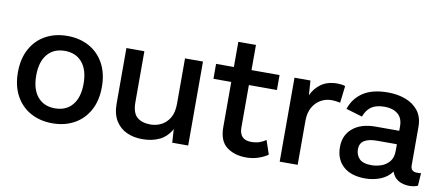

<svg xmlns="http://www.w3.org/2000/svg" viewBox="-62 -883 2598 1126"><g transform="rotate(10 1237.5 -320.0)"><path d="M287 -510Q360 -510 416.5 -479Q473 -448 505 -389.5Q537 -331 537 -250Q537 -169 505 -110.5Q473 -52 416.5 -21Q360 10 287 10Q214 10 157.5 -21Q101 -52 69 -110.5Q37 -169 37 -250Q37 -331 69 -389.5Q101 -448 157.5 -479Q214 -510 287 -510ZM287 -421Q221 -421 183.5 -376.5Q146 -332 146 -250Q146 -168 183.5 -123.5Q221 -79 287 -79Q353 -79 390.5 -123.5Q428 -168 428 -250Q428 -332 390.5 -376.5Q353 -421 287 -421Z M822 10Q772 10 730.5 -8.5Q689 -27 664 -67Q639 -107 639 -170V-500H746V-198Q746 -133 775 -108Q804 -83 856 -83Q890 -83 920 -98.5Q950 -114 969 -146Q988 -178 988 -230V-500H1095V0H1000L995 -80Q969 -33 925.5 -11.5Q882 10 822 10Z M1542 -112 1570 -29Q1545 -12 1512 -1Q1479 10 1441 10Q1371 10 1325 -25Q1279 -60 1279 -142V-411H1173V-500H1279V-650H1384V-500H1551V-411H1384V-158Q1384 -85 1455 -85Q1482 -85 1503 -92Q1524 -99 1542 -112Z M1640 0V-500H1735L1741 -413Q1760 -456 1798 -483Q1836 -510 1894 -510Q1905 -510 1918 -508.5Q1931 -507 1941 -503L1929 -402Q1918 -404 1906 -406Q1894 -408 1875 -408Q1843 -408 1813.5 -391.5Q1784 -375 1765.5 -342.5Q1747 -310 1747 -261V0Z M2299 -327Q2299 -376 2269 -400Q2239 -424 2192 -424Q2141 -424 2112.5 -404.5Q2084 -385 2069 -344L1972 -373Q1993 -437 2048 -473.5Q2103 -510 2196 -510Q2254 -510 2301.5 -492Q2349 -474 2377.5 -437Q2406 -400 2406 -342V-113Q2406 -76 2444 -76Q2450 -76 2456.5 -76Q2463 -76 2468 -78L2463 -2Q2445 7 2414 8Q2375 8 2347 -8.5Q2319 -25 2308 -59Q2283 -24 2240.5 -7Q2198 10 2150 10Q2065 10 2019 -32Q1973 -74 1973 -146Q1973 -217 2022.5 -258.5Q2072 -300 2158 -300H2299ZM2174 -73Q2202 -73 2231 -83Q2260 -93 2279.5 -116.5Q2299 -140 2299 -180V-220H2181Q2079 -220 2079 -152Q2079 -118 2100.5 -95.5Q2122 -73 2174 -73Z"/></g></svg>

Font: Prodigy Sans Medium
Style: Regular
Weight: 500
Designer: Wei Huang
Foundry: Wei Huang
Version: Version 1.003; ttfautohint (v1.8.3)